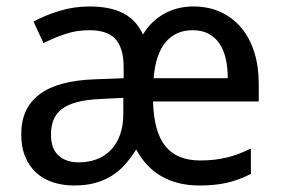

<svg xmlns="http://www.w3.org/2000/svg" viewBox="-20 -566 873 596"><path d="M45.9 -149.9Q45.9 -230 102.3 -272.9Q158.7 -315.9 273.9 -319.8L363.8 -323.2V-356.9Q363.8 -389.6 356.7 -411.6Q349.6 -433.6 336.2 -447Q322.8 -460.4 303 -466.3Q283.2 -472.2 257.8 -472.2Q217.3 -472.2 182.4 -460.4Q147.5 -448.7 115.2 -432.1L84 -499Q120.1 -518.6 164.6 -532.2Q209 -545.9 257.8 -545.9Q321.8 -545.9 362.3 -525.1Q402.8 -504.4 423.8 -459Q448.7 -500.5 489.3 -523.2Q529.8 -545.9 580.1 -545.9Q627.4 -545.9 665 -528.6Q702.6 -511.2 729 -479.7Q755.4 -448.2 769.3 -404.1Q783.2 -359.9 783.2 -306.2V-251H455.1Q457.5 -156.7 493.4 -112.3Q529.3 -67.9 601.1 -67.9Q625 -67.9 645.8 -70.3Q666.5 -72.8 685.5 -77.4Q704.6 -82 722.7 -89.1Q740.7 -96.2 758.8 -105V-25.9Q739.7 -16.6 721.4 -9.8Q703.1 -2.9 683.8 1.5Q664.6 5.9 643.8 7.8Q623 9.8 599.1 9.8Q531.7 9.8 482.4 -18.1Q433.1 -45.9 402.8 -102.1Q386.2 -75.7 367.7 -54.9Q349.1 -34.2 325.9 -19.8Q302.7 -5.4 274.4 2.2Q246.1 9.8 210 9.8Q175.3 9.8 145.3 0.2Q115.2 -9.3 93.3 -29.1Q71.3 -48.8 58.6 -78.9Q45.9 -108.9 45.9 -149.9ZM138.2 -148.9Q138.2 -104 161.9 -83Q185.5 -62 224.1 -62Q253.9 -62 279.3 -71.3Q304.7 -80.6 323.2 -99.4Q341.8 -118.2 352.3 -146.7Q362.8 -175.3 362.8 -213.9V-262.2L293 -258.8Q249 -256.8 219.2 -249Q189.5 -241.2 171.6 -227.3Q153.8 -213.4 146 -193.6Q138.2 -173.8 138.2 -148.9ZM578.1 -472.2Q524.4 -472.2 493.4 -434.1Q462.4 -396 457 -323.2H687Q687 -356.4 680.7 -384Q674.3 -411.6 660.9 -431.2Q647.5 -450.7 627 -461.4Q606.4 -472.2 578.1 -472.2Z"/></svg>

Font: WenQuanYi Micro Hei
Style: Regular
Weight: 400
Foundry: Ascender Corporation
Version: Version 0.2.0-beta